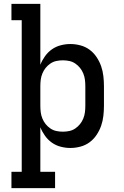

<svg xmlns="http://www.w3.org/2000/svg" viewBox="-20 -755 640 990"><path d="M264 215H39V131H92V-651H39V-735H188V-421Q197 -444 212 -465Q227 -486 247.5 -500.5Q268 -515 293 -521.5Q318 -528 343 -528Q369 -528 395 -521Q421 -514 442 -498.5Q463 -483 478 -460.5Q493 -438 501.5 -413.5Q510 -389 513 -362.5Q516 -336 516 -310V-210Q516 -184 513 -157.5Q510 -131 501.5 -106.5Q493 -82 478 -59.5Q463 -37 442 -21.5Q421 -6 395 1Q369 8 343 8Q318 8 293 1.5Q268 -5 247.5 -19.5Q227 -34 212 -55Q197 -76 188 -99V131H264ZM304 -76Q321 -76 337.5 -79.5Q354 -83 368 -92.5Q382 -102 392.5 -115Q403 -128 409.5 -144Q416 -160 418 -176.5Q420 -193 420 -210V-310Q420 -327 418 -343.5Q416 -360 409.5 -376Q403 -392 392.5 -405Q382 -418 368 -427.5Q354 -437 337.5 -440.5Q321 -444 304 -444Q287 -444 270.5 -440.5Q254 -437 240 -427.5Q226 -418 215.5 -405Q205 -392 198.5 -376Q192 -360 190 -343.5Q188 -327 188 -310V-210Q188 -193 190 -176.5Q192 -160 198.5 -144Q205 -128 215.5 -115Q226 -102 240 -92.5Q254 -83 270.5 -79.5Q287 -76 304 -76Z"/></svg>

Font: Iosevka HT Medium Extended
Style: Regular
Weight: 500
Width: 7
Monospace: yes
Designer: Belleve Invis
Foundry: Belleve Invis
Version: Version 32.3.0; ttfautohint (v1.8.4)